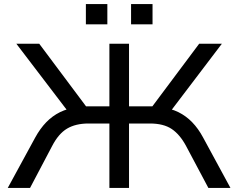

<svg xmlns="http://www.w3.org/2000/svg" viewBox="-20 -919 1165 939"><path d="M18 0 152 -246Q176 -290 206 -321Q236 -352 273.5 -370.5Q311 -389 358 -394L320 -364L60 -705H172L415 -380L389 -399H515V-705H611V-399H738L711 -380L954 -705H1065L806 -364L768 -394Q815 -389 852.5 -370.5Q890 -352 920 -321Q950 -290 973 -247L1107 0H999L890 -205Q860 -261 820 -288Q780 -315 713 -315H611V0H515V-315H413Q350 -315 308 -290Q266 -265 235 -205L127 0ZM621 -800V-899H726V-800ZM400 -800V-899H505V-800Z"/></svg>

Font: Nunito Sans 7pt SemiExpanded
Style: Regular
Weight: 400
Width: 6
Designer: Vernon Adams
Foundry: Vernon Adams
Version: Version 3.101;gftools[0.9.27]